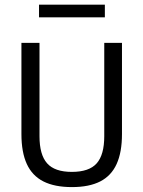

<svg xmlns="http://www.w3.org/2000/svg" viewBox="-20 -774 599 802"><path d="M280.5 7.5Q208 7.5 161.2 -16.2Q114.5 -40 92 -89Q69.5 -138 69.5 -214V-595H145V-205Q145 -127.5 176.8 -91.8Q208.5 -56 280 -56Q352.5 -56 384 -91.8Q415.5 -127.5 415.5 -205V-595H489.5V-214Q489.5 -138 467.2 -89Q445 -40 398.8 -16.2Q352.5 7.5 280.5 7.5ZM143 -701.5V-754.5H418V-701.5Z"/></svg>

Font: Encode Sans SC Condensed
Style: Regular
Weight: 400
Width: 3
Designer: Multiple Designers
Foundry: Impallari Type
Version: Version 3.002